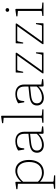

<svg xmlns="http://www.w3.org/2000/svg" viewBox="1166 -1946 986 3357"><g transform="rotate(-90 1658.5 -268.0)"><path d="M123 205V-327H159V205ZM41 205Q35 205 35 199V191Q35 185 41 184L110 176Q118 175 120.5 171.5Q123 168 123 158V25H159V162Q159 170 162.5 172.5Q166 175 176 177L265 184Q271 185 271 191V199Q271 205 265 205ZM149 -107Q182 -68 224.5 -47.5Q267 -27 316 -27Q405 -27 454.5 -86.5Q504 -146 504 -253Q504 -350 462 -404.5Q420 -459 346 -459Q296 -459 245.5 -430.5Q195 -402 153 -349L145 -370Q183 -426 238 -459Q293 -492 346 -492Q407 -492 450 -463.5Q493 -435 516.5 -381.5Q540 -328 540 -253Q540 -173 513 -115Q486 -57 436 -25.5Q386 6 317 6Q266 6 218 -18.5Q170 -43 136 -86ZM123 -327V-471L142 -446L34 -455Q28 -456 28 -462V-469Q28 -475 34 -476L138 -491Q151 -493 154.5 -490.5Q158 -488 158 -480V-392L159 -374V-327Z M801 6Q740 6 703 -26.5Q666 -59 666 -113Q666 -174 708.5 -206Q751 -238 842 -247L1005 -264L1004 -235L847 -218Q768 -209 736 -185.5Q704 -162 704 -114Q704 -74 730 -50.5Q756 -27 802 -27Q851 -27 891 -43.5Q931 -60 959 -82Q987 -104 998 -120L1006 -106Q1002 -91 984 -72Q966 -53 937.5 -35Q909 -17 874 -5.5Q839 6 801 6ZM997 -333Q997 -398 964 -430.5Q931 -463 866 -463Q839 -463 813.5 -457Q788 -451 770.5 -435.5Q753 -420 749 -390L743 -342Q742 -336 736 -336H728Q722 -336 721 -342Q717 -366 713 -389.5Q709 -413 705 -437Q704 -443 709 -446Q731 -460 772.5 -476Q814 -492 866 -492Q946 -492 989.5 -451Q1033 -410 1033 -336V-162H997ZM1033 -162V-14L1013 -40L1122 -25Q1128 -24 1128 -18V-11Q1128 -5 1122 -5L1067 0Q1034 3 1019 2Q1004 1 1000.5 -4Q997 -9 997 -18V-95V-100V-162Z M1277 0V-576H1313V0ZM1195 0Q1189 0 1189 -6V-14Q1189 -20 1195 -21L1264 -29Q1272 -30 1274.5 -33.5Q1277 -37 1277 -47V-180H1313V-43Q1313 -35 1316.5 -32.5Q1320 -30 1330 -28L1419 -21Q1425 -20 1425 -14V-6Q1425 0 1419 0ZM1277 -576V-720L1296 -695L1188 -704Q1182 -705 1182 -711V-718Q1182 -724 1188 -725L1293 -740Q1306 -742 1309.5 -739.5Q1313 -737 1313 -729V-576Z M1627 6Q1566 6 1529 -26.5Q1492 -59 1492 -113Q1492 -174 1534.5 -206Q1577 -238 1668 -247L1831 -264L1830 -235L1673 -218Q1594 -209 1562 -185.5Q1530 -162 1530 -114Q1530 -74 1556 -50.5Q1582 -27 1628 -27Q1677 -27 1717 -43.5Q1757 -60 1785 -82Q1813 -104 1824 -120L1832 -106Q1828 -91 1810 -72Q1792 -53 1763.5 -35Q1735 -17 1700 -5.5Q1665 6 1627 6ZM1823 -333Q1823 -398 1790 -430.5Q1757 -463 1692 -463Q1665 -463 1639.5 -457Q1614 -451 1596.5 -435.5Q1579 -420 1575 -390L1569 -342Q1568 -336 1562 -336H1554Q1548 -336 1547 -342Q1543 -366 1539 -389.5Q1535 -413 1531 -437Q1530 -443 1535 -446Q1557 -460 1598.5 -476Q1640 -492 1692 -492Q1772 -492 1815.5 -451Q1859 -410 1859 -336V-162H1823ZM1859 -162V-14L1839 -40L1948 -25Q1954 -24 1954 -18V-11Q1954 -5 1948 -5L1893 0Q1860 3 1845 2Q1830 1 1826.5 -4Q1823 -9 1823 -18V-95V-100V-162Z M2403 -127Q2404 -133 2410 -132H2416Q2422 -131 2422 -125L2418 -6Q2418 0 2412 0H2060Q2054 0 2053 -6V-8Q2052 -13 2055 -19L2377 -471L2382 -459H2118Q2111 -459 2107 -454.5Q2103 -450 2101 -442L2083 -360Q2082 -354 2076 -354L2070 -355Q2064 -355 2064 -361L2069 -480Q2069 -486 2075 -486H2407Q2413 -486 2414 -480L2415 -477Q2416 -472 2413 -466L2088 -11L2077 -27H2370Q2377 -27 2381 -32Q2385 -37 2386 -44Z M2914 -127Q2915 -133 2921 -132H2927Q2933 -131 2933 -125L2929 -6Q2929 0 2923 0H2571Q2565 0 2564 -6V-8Q2563 -13 2566 -19L2888 -471L2893 -459H2629Q2622 -459 2618 -454.5Q2614 -450 2612 -442L2594 -360Q2593 -354 2587 -354L2581 -355Q2575 -355 2575 -361L2580 -480Q2580 -486 2586 -486H2918Q2924 -486 2925 -480L2926 -477Q2927 -472 2924 -466L2599 -11L2588 -27H2881Q2888 -27 2892 -32Q2896 -37 2897 -44Z M3145 0V-327H3181V0ZM3063 0Q3057 0 3057 -6V-14Q3057 -20 3063 -21L3132 -29Q3140 -30 3142.5 -33.5Q3145 -37 3145 -47V-180H3181V-43Q3181 -35 3184.5 -32.5Q3188 -30 3198 -28L3287 -21Q3293 -20 3293 -14V-6Q3293 0 3287 0ZM3145 -327V-471L3164 -446L3056 -455Q3050 -456 3050 -462V-469Q3050 -475 3056 -476L3161 -491Q3174 -493 3177.5 -490.5Q3181 -488 3181 -480V-327ZM3163 -600Q3148 -600 3139 -609Q3130 -618 3130 -632Q3130 -645 3139 -654Q3148 -663 3163 -663Q3177 -663 3186 -654Q3195 -645 3195 -632Q3195 -618 3186 -609Q3177 -600 3163 -600Z"/></g></svg>

Font: Hahmlet Thin
Style: Regular
Weight: 250
Version: Version 1.002